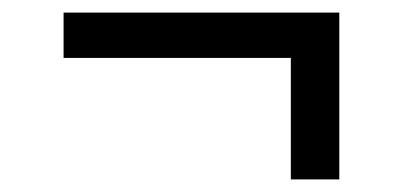

<svg xmlns="http://www.w3.org/2000/svg" viewBox="-20 -386 640 305"><path d="M442 -101V-294H81V-366H519V-101Z"/></svg>

Font: Source Code Pro Medium
Style: Regular
Weight: 500
Monospace: yes
Designer: Paul D. Hunt, Teo Tuominen
Foundry: Adobe Systems Incorporated
Version: Version 2.030;PS 1.000;hotconv 16.6.51;makeotf.lib2.5.65220